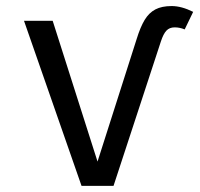

<svg xmlns="http://www.w3.org/2000/svg" viewBox="-20 -608 655 628"><path d="M246.7 0 58.5 -540H152.3L299 -79.5L426.7 -479.5Q439 -519.5 453.1 -542.8Q467.2 -566.2 488.2 -577.2Q509.2 -588.2 541.5 -588.2Q573.8 -588.2 611.8 -569.2L584.1 -511.8Q567.7 -518.5 551.3 -518.5Q534.4 -518.5 524.4 -507.9Q514.4 -497.4 506.2 -472.3L351.3 0Z"/></svg>

Font: Fira Code Fixed
Style: Regular
Weight: 400
Monospace: yes
Designer: Carrois Corporate, Edenspiekermann AG, Nikita Prokopov
Foundry: Carrois Corporate, Edenspiekermann AG, Nikita Prokopov
Version: Version 5.002